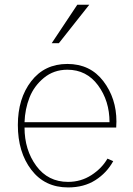

<svg xmlns="http://www.w3.org/2000/svg" viewBox="-20 -777 564 814"><path d="M55.7 -247.1Q55.7 -359.4 112.3 -432.6Q168.9 -505.9 265.6 -505.9Q362.3 -505.9 418 -433.1Q473.6 -360.4 473.6 -261.7Q473.6 -257.8 473.1 -249.5Q472.7 -241.2 472.7 -236.3H84Q84 -141.6 133.8 -73.7Q183.6 -5.9 268.6 -5.9Q323.2 -5.9 367.7 -34.7Q412.1 -63.5 435.5 -104.5L460 -93.8Q432.6 -43.9 384.3 -13.2Q335.9 17.6 268.6 17.6Q169.9 17.6 112.8 -57.1Q55.7 -131.8 55.7 -247.1ZM84 -258.8H444.3Q444.3 -349.6 395.5 -415.5Q346.7 -481.4 265.6 -481.4Q208 -481.4 166 -446.8Q124 -412.1 105 -363.3Q85.9 -314.5 84 -258.8ZM199.2 -593.8 307.6 -756.8H358.4L229.5 -593.8Z"/></svg>

Font: Gothic A1 Thin
Style: Regular
Weight: 250
Designer: HanYang I&C Co.,Ltd.
Foundry: HanYang I&C Co.,Ltd.
Version: Version 2.50